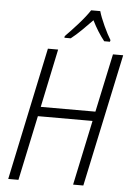

<svg xmlns="http://www.w3.org/2000/svg" viewBox="-61 -984 702 1029"><g transform="rotate(5 289.5 -469.5)"><path d="M291 -780Q319 -802 348 -830.5Q377 -859 404 -887Q435 -825 471 -780H502L504 -789Q487 -816 466 -861.5Q445 -907 436 -939H387Q364 -904 326 -861.5Q288 -819 258 -789L257 -780ZM78 0 152 -349H446L372 0H427L579 -714H524L457 -400H163L229 -714H174L23 0Z"/></g></svg>

Font: Noto Sans UI SemiCondensed Light
Style: Italic
Weight: 300
Width: 4
Designer: Monotype Design Team
Foundry: Monotype Imaging Inc.
Version: 1.001